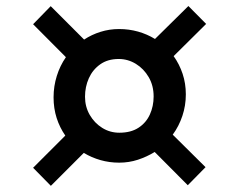

<svg xmlns="http://www.w3.org/2000/svg" viewBox="-20 -696 795 638"><path d="M197 -245.5Q178.5 -272 168.2 -304Q158 -336 158 -372.5Q158 -409.5 168.8 -443.8Q179.5 -478 199 -506L90 -615.5L148.5 -675.5L259.5 -564.5Q284.5 -581 314 -590.2Q343.5 -599.5 376 -599.5Q408.5 -599.5 438.8 -591Q469 -582.5 495 -566.5L606 -676L665 -616.5L557 -509.5Q576 -483 586.8 -450.8Q597.5 -418.5 597.5 -382.5Q597.5 -345 586 -310.8Q574.5 -276.5 554 -248.5L663 -140.5L604 -80.5L494 -191Q468 -175 438.2 -165.2Q408.5 -155.5 376 -155.5Q343.5 -155.5 313.8 -164Q284 -172.5 258.5 -188L149 -78.5L90 -138.5ZM376.5 -255Q415 -255 440.2 -271.5Q465.5 -288 478 -315.5Q490.5 -343 490.5 -375.5Q490.5 -411.5 474.2 -439.5Q458 -467.5 431.5 -483.8Q405 -500 374.5 -500Q338 -500 313 -482.2Q288 -464.5 275.2 -436Q262.5 -407.5 262.5 -374.5Q262.5 -341.5 278.2 -314.2Q294 -287 319.8 -271Q345.5 -255 376.5 -255Z"/></svg>

Font: Merriweather Light 18pt
Style: Bold
Weight: 700
Version: Version 2.100